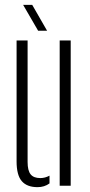

<svg xmlns="http://www.w3.org/2000/svg" viewBox="-20 -767 370 793"><path d="M48.5 -100.5V-600H94V-98Q94 -62.5 106.5 -47Q119 -31.5 146.5 -31.5Q166 -31.5 184.5 -41.5V-9.5Q163.5 6 135 6Q91.5 6 70 -18.8Q48.5 -43.5 48.5 -100.5ZM226.5 0V-600H272V0ZM137.5 -640 75.5 -747H113L174.5 -640Z"/></svg>

Font: Big Shoulders Stencil Display Light
Style: Regular
Weight: 300
Designer: Patric King
Foundry: XO Type Co
Version: Version 1.000